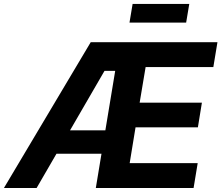

<svg xmlns="http://www.w3.org/2000/svg" viewBox="-44 -938 1105 958"><path d="M-24.4 0 408.7 -727.5H1041L1020.5 -603.5H682.6L652.8 -425.8H963.4L943.4 -302.7H632.3L603 -124H942.4L921.9 0H434.1L530.8 -584.5H477.5L138.7 0ZM174.8 -170.9 193.8 -287.6H560.1L541 -170.9ZM900.4 -918.5 884.8 -825.2H602.1L617.7 -918.5Z"/></svg>

Font: Inter 17pt
Style: Bold Italic
Weight: 700
Italic angle: -9.3988°
Version: Version 4.001;git-66647c0bb